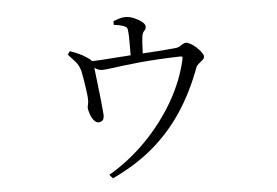

<svg xmlns="http://www.w3.org/2000/svg" viewBox="-47 -628 1094 758"><g transform="rotate(-5 500.0 -249.0)"><path d="M236 -436 245 -449Q262 -443 278 -436Q294 -429 307 -420Q324 -410 329 -402Q329 -402 329 -402Q348 -403 372 -404Q405 -406 440 -409Q463 -410 483 -412V-419Q483 -440 483 -464.5Q483 -489 482 -502Q481 -515 479 -519.5Q477 -524 468 -528Q461 -531 450 -533.5Q439 -536 427 -537V-552Q440 -557 451.5 -560.5Q463 -564 475 -564Q492 -564 509.5 -556.5Q527 -549 539.5 -539Q552 -529 552 -520Q552 -510 544.5 -503Q537 -496 535 -478Q533 -461 532 -434Q531 -424 531 -415Q546 -416 562 -417Q592 -419 619.5 -421Q647 -423 664 -425Q672 -426 678.5 -430Q685 -434 691.5 -438Q698 -442 704 -442Q712 -442 723.5 -435.5Q735 -429 745.5 -419Q756 -409 763.5 -399Q771 -389 771 -383Q771 -375 764.5 -369Q758 -363 749.5 -356.5Q741 -350 738 -343Q703 -248 653.5 -172.5Q604 -97 535.5 -38Q467 21 371 66L358 51Q440 3 506.5 -65Q573 -133 619.5 -213Q666 -293 685 -377Q687 -386 685.5 -388Q684 -390 675 -390Q576 -387 512.5 -380.5Q449 -374 414.5 -369Q380 -364 366 -364Q355 -364 344 -370Q341 -372 336 -375Q337 -369 338 -355Q340 -335 343.5 -308.5Q347 -282 349.5 -256Q352 -230 354 -210.5Q356 -191 356 -186Q356 -172 350.5 -166Q345 -160 335 -159Q324 -159 315.5 -169.5Q307 -180 302 -194.5Q297 -209 296 -219Q296 -225 298.5 -235Q301 -245 300 -255Q300 -264 298 -279Q296 -294 293.5 -310.5Q291 -327 288.5 -342Q286 -357 284 -366Q278 -389 264.5 -404.5Q251 -420 236 -436Z"/></g></svg>

Font: Early Summer Mincho Light
Style: Regular
Weight: 300
Designer: GuiWonder
Version: Version 1.002